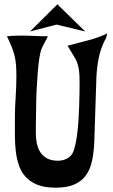

<svg xmlns="http://www.w3.org/2000/svg" viewBox="-20 -869 525 890"><path d="M293 -657Q340 -670 386.5 -681.5Q433 -693 477 -714Q475 -706 473.5 -699Q472 -692 467 -684Q447 -646 438 -601.5Q429 -557 427 -514Q424 -438 422 -362.5Q420 -287 417 -211Q415 -164 407 -125Q399 -86 379.5 -58Q360 -30 326 -14.5Q292 1 238 1Q187 1 153.5 -12.5Q120 -26 99 -49Q78 -72 67.5 -103Q57 -134 53 -169.5Q49 -205 49 -242.5Q49 -280 49 -317Q49 -368 52.5 -418Q56 -468 56 -519Q56 -549 54 -571Q52 -593 47 -613Q42 -633 33.5 -653.5Q25 -674 12 -701Q43 -704 74 -704Q106 -704 138 -702.5Q170 -701 202 -701Q196 -687 188 -673.5Q180 -660 174 -646Q167 -630 162.5 -600.5Q158 -571 155 -534Q152 -497 150 -456.5Q148 -416 147.5 -377.5Q147 -339 146.5 -307Q146 -275 146 -255Q146 -229 150.5 -205.5Q155 -182 166.5 -164Q178 -146 198 -135Q218 -124 248 -124Q265 -124 280.5 -129.5Q296 -135 308 -147Q318 -157 325 -181.5Q332 -206 336.5 -238Q341 -270 343.5 -306.5Q346 -343 347 -377Q348 -411 348.5 -439.5Q349 -468 349 -484Q349 -520 346.5 -541Q344 -562 338 -578Q332 -594 321 -611Q310 -628 293 -657ZM246 -849 375 -723 242 -755 119 -723Z"/></svg>

Font: Fette Mikado
Style: Regular
Weight: 400
Designer: Peter Wiegel
Foundry: Peter Wiegel
Version: Version 1.000